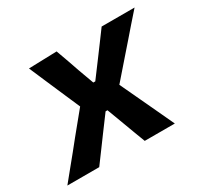

<svg xmlns="http://www.w3.org/2000/svg" viewBox="-142 -648 832 793"><g transform="rotate(-30 274.0 -251.0)"><path d="M-30 0Q-2.5 -34 18.5 -59.5Q39.5 -85 58 -107.8Q76.5 -130.5 97.5 -157L179 -256.5L139 -348.5Q122.5 -386.5 108.5 -419Q94.5 -451.5 74.5 -498L208.5 -502Q220 -470.5 229.5 -443.8Q239 -417 248.5 -389L275.5 -315H285L339.5 -388Q361 -417 379.8 -442.2Q398.5 -467.5 421 -498H578Q549 -465.5 528.5 -441.8Q508 -418 489.5 -396.8Q471 -375.5 449 -350.5L364 -253L410 -155Q427 -118.5 443.5 -83.5Q460 -48.5 482.5 0H339Q328 -28.5 319 -52.8Q310 -77 299 -106.5L269 -186.5H260L203.5 -110.5Q181 -80 162.8 -55.2Q144.5 -30.5 122 0Z"/></g></svg>

Font: Commissioner SemiBold
Style: Italic
Weight: 600
Italic angle: -12°
Designer: Kostas Bartsokas
Foundry: Kostas Bartsokas
Version: Version 1.000; ttfautohint (v1.8.3)